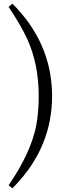

<svg xmlns="http://www.w3.org/2000/svg" viewBox="-20 -821 392 1051"><path d="M192 -295C192 -235 187 -181 178 -132C158 -33 108 76 27 193L48 210C53 205 59 199 65 192C198 52 265 -110 265 -295V-306C262 -494 190 -659 48 -801L27 -783C70 -720 104 -661 129 -608C171 -515 192 -411 192 -295Z"/></svg>

Font: Noto Serif Tangut
Style: Regular
Weight: 400
Designer: YANG Xicheng
Foundry: Liu Zhao Studio
Version: Version 2.169